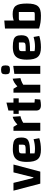

<svg xmlns="http://www.w3.org/2000/svg" viewBox="1378 -2149 783 3579"><g transform="rotate(-90 1769.5 -359.5)"><path d="M5 -500H150L243 -129H253L346 -500H492L360 0H136Z M770 12Q708 12 664 -1.5Q620 -15 593 -46Q566 -77 553.5 -127Q541 -177 541 -250Q541 -346 565 -403.5Q589 -461 641 -486.5Q693 -512 779 -512Q863 -512 910 -498Q957 -484 976.5 -449.5Q996 -415 996 -353Q996 -304 983 -272.5Q970 -241 937.5 -223Q905 -205 847.5 -198Q790 -191 700 -191H670V-273H785Q829 -273 845.5 -283.5Q862 -294 862 -323V-399H776Q733 -399 716.5 -389Q700 -379 700 -351V-107Q731 -99 789 -99Q831 -99 872.5 -105Q914 -111 964 -125L983 -19Q938 -4 883 4Q828 12 770 12Z M1194 -500 1239 -427Q1276 -463 1310.5 -484Q1345 -505 1382 -515L1393 -370Q1374 -366 1350.5 -357.5Q1327 -349 1305.5 -338.5Q1284 -328 1270 -318V0H1121V-500Z M1598 12Q1547 12 1522.5 -10Q1498 -32 1498 -79V-594L1647 -631V-108Q1662 -106 1677 -104.5Q1692 -103 1712 -102L1704 -1Q1672 6 1645.5 9Q1619 12 1598 12ZM1437 -402V-500H1726V-402Z M1904 -500 1949 -427Q1986 -463 2020.5 -484Q2055 -505 2092 -515L2103 -370Q2084 -366 2060.5 -357.5Q2037 -349 2015.5 -338.5Q1994 -328 1980 -318V0H1831V-500Z M2182 -484 2331 -504V0H2182ZM2258 -565Q2209 -565 2191.5 -582Q2174 -599 2174 -647Q2174 -696 2191.5 -713.5Q2209 -731 2258 -731Q2305 -731 2322.5 -713.5Q2340 -696 2340 -647Q2340 -599 2323 -582Q2306 -565 2258 -565Z M2676 12Q2614 12 2570 -1.5Q2526 -15 2499 -46Q2472 -77 2459.5 -127Q2447 -177 2447 -250Q2447 -346 2471 -403.5Q2495 -461 2547 -486.5Q2599 -512 2685 -512Q2769 -512 2816 -498Q2863 -484 2882.5 -449.5Q2902 -415 2902 -353Q2902 -304 2889 -272.5Q2876 -241 2843.5 -223Q2811 -205 2753.5 -198Q2696 -191 2606 -191H2576V-273H2691Q2735 -273 2751.5 -283.5Q2768 -294 2768 -323V-399H2682Q2639 -399 2622.5 -389Q2606 -379 2606 -351V-107Q2637 -99 2695 -99Q2737 -99 2778.5 -105Q2820 -111 2870 -125L2889 -19Q2844 -4 2789 4Q2734 12 2676 12Z M3296 -515Q3351 -515 3389 -501.5Q3427 -488 3450 -457Q3473 -426 3483 -375.5Q3493 -325 3493 -250Q3493 -176 3481.5 -125.5Q3470 -75 3443.5 -44.5Q3417 -14 3373.5 -1Q3330 12 3267 12Q3215 12 3180 -1Q3145 -14 3125 -43.5Q3105 -73 3096 -124Q3087 -175 3087 -250Q3087 -326 3097.5 -377Q3108 -428 3131.5 -458.5Q3155 -489 3196 -502Q3237 -515 3296 -515ZM3335 -400H3219Q3195 -400 3185.5 -394.5Q3176 -389 3176 -373V-103H3292Q3317 -103 3326 -108Q3335 -113 3335 -127ZM3027 -658 3176 -671V-117V-73L3267 12Q3197 12 3142 4Q3087 -4 3027 -23Z"/></g></svg>

Font: Changa ExtraLight SemiBold
Style: Regular
Weight: 600
Version: Version 3.002; ttfautohint (v1.8.2)